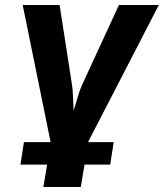

<svg xmlns="http://www.w3.org/2000/svg" viewBox="-20 -570 657 770"><path d="M62 90 76 0H183L71 -550H219L267 -241Q272 -213 273 -180Q274 -147 275 -127Q282 -147 291.5 -180Q301 -213 314 -240L457 -550H617L333 0H436L422 90H319L304 180H154L169 90Z"/></svg>

Font: JetBrains Mono ExtraBold
Style: Italic
Weight: 800
Italic angle: -9°
Monospace: yes
Designer: Philipp Nurullin, Konstantin Bulenkov
Foundry: JetBrains
Version: Version 2.305; ttfautohint (v1.8.4.7-5d5b)